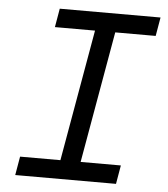

<svg xmlns="http://www.w3.org/2000/svg" viewBox="-51 -739 688 785"><g transform="rotate(5 293.0 -346.5)"><path d="M40.5 0 53.7 -76.7H219.2L314 -616.7H149.4L162.6 -693.4H576.2L563 -616.7H397L302.2 -76.7H467.3L454.1 0Z"/></g></svg>

Font: CaskaydiaCove NFP SemiLight
Style: Italic
Weight: 350
Italic angle: -10°
Designer: Aaron Bell
Foundry: Saja Typeworks
Version: Version 2111.001; VTT 6.35;Nerd Fonts 3.1.1